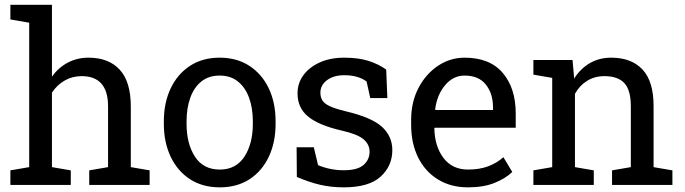

<svg xmlns="http://www.w3.org/2000/svg" viewBox="-20 -782 2895 812"><path d="M23.9 0V-61.5L103.5 -75.2V-686L23.9 -699.7V-761.7H199.7V-458Q227.1 -496.1 266.6 -517.1Q306.2 -538.1 354.5 -538.1Q439.5 -538.1 486.3 -487.3Q533.2 -436.5 533.2 -331.1V-75.2L612.8 -61.5V0H357.4V-61.5L437 -75.2V-332Q437 -460 325.2 -460Q285.6 -460 253.2 -441.2Q220.7 -422.4 199.7 -390.1V-75.2L279.3 -61.5V0Z M909.7 10.3Q836.4 10.3 783.4 -24.2Q730.5 -58.6 701.7 -119.4Q672.9 -180.2 672.9 -258.3V-269Q672.9 -347.2 701.7 -408Q730.5 -468.8 783.4 -503.4Q836.4 -538.1 908.7 -538.1Q981.9 -538.1 1034.9 -503.4Q1087.9 -468.8 1116.7 -408.2Q1145.5 -347.7 1145.5 -269V-258.3Q1145.5 -179.7 1116.7 -118.9Q1087.9 -58.1 1035.2 -23.9Q982.4 10.3 909.7 10.3ZM909.7 -64.9Q978 -64.9 1013.7 -119.6Q1049.3 -174.3 1049.3 -258.3V-269Q1049.3 -324.7 1033.4 -368.4Q1017.6 -412.1 986.3 -437.3Q955.1 -462.4 908.7 -462.4Q862.8 -462.4 831.5 -437.3Q800.3 -412.1 784.7 -368.4Q769 -324.7 769 -269V-258.3Q769 -174.3 804.4 -119.6Q839.8 -64.9 909.7 -64.9Z M1433.6 10.3Q1380.4 10.3 1334 -0.5Q1287.6 -11.2 1235.4 -33.7L1234.4 -159.2H1307.1L1325.2 -83.5Q1377 -62 1433.6 -62Q1492.2 -62 1517.6 -84.5Q1543 -106.9 1543 -140.1Q1543 -171.4 1517.3 -193.1Q1491.7 -214.8 1424.3 -230Q1328.6 -252 1283.4 -288.8Q1238.3 -325.7 1238.3 -387.2Q1238.3 -430.2 1263.2 -464.1Q1288.1 -498 1332.5 -518.1Q1377 -538.1 1436 -538.1Q1496.1 -538.1 1538.8 -524.4Q1581.5 -510.7 1613.3 -487.8L1618.2 -367.2H1545.9L1530.3 -437.5Q1513.2 -450.2 1489.7 -457Q1466.3 -463.9 1436 -463.9Q1391.1 -463.9 1363 -442.9Q1335 -421.9 1335 -390.1Q1335 -371.6 1343 -357.9Q1351.1 -344.2 1374 -333.3Q1397 -322.3 1441.4 -311.5Q1551.8 -285.6 1595.5 -245.6Q1639.2 -205.6 1639.2 -147Q1639.2 -80.1 1589.6 -34.9Q1540 10.3 1433.6 10.3Z M1959.5 10.3Q1886.2 10.3 1832 -23.2Q1777.8 -56.6 1748.3 -116.2Q1718.8 -175.8 1718.8 -253.9V-275.4Q1718.8 -350.6 1749.8 -409.9Q1780.8 -469.2 1832.3 -503.7Q1883.8 -538.1 1944.8 -538.1Q2051.3 -538.1 2106.2 -473.6Q2161.1 -409.2 2161.1 -301.8V-241.7H1818.4L1816.9 -239.3Q1818.4 -163.1 1855.5 -114Q1892.6 -64.9 1959.5 -64.9Q2008.3 -64.9 2045.2 -78.9Q2082 -92.8 2108.9 -117.2L2146.5 -54.7Q2118.2 -27.3 2071.5 -8.5Q2024.9 10.3 1959.5 10.3ZM1821.3 -316.9H2064.9V-329.6Q2064.9 -386.2 2034.7 -424.3Q2004.4 -462.4 1944.8 -462.4Q1896.5 -462.4 1862.3 -421.6Q1828.1 -380.9 1820.3 -319.3Z M2235.8 0V-61.5L2315.4 -75.2V-452.6L2235.8 -466.3V-528.3H2401.4L2408.2 -449.7Q2434.6 -491.7 2474.4 -514.9Q2514.2 -538.1 2564.9 -538.1Q2650.4 -538.1 2697.3 -488Q2744.1 -438 2744.1 -333.5V-75.2L2823.7 -61.5V0H2568.4V-61.5L2647.9 -75.2V-331.5Q2647.9 -401.4 2620.4 -430.7Q2592.8 -460 2536.1 -460Q2494.6 -460 2462.6 -439.9Q2430.7 -419.9 2411.6 -385.3V-75.2L2491.2 -61.5V0Z"/></svg>

Font: Roboto Slab
Style: Regular
Weight: 400
Designer: Google
Version: Version 2.000; ttfautohint (v1.8.1.43-b0c9)